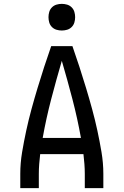

<svg xmlns="http://www.w3.org/2000/svg" viewBox="-20 -974 640 994"><path d="M85 0V-74Q85 -130 94.5 -186.5Q104 -243 116 -298.5Q128 -354 143 -409Q158 -464 174.5 -518.5Q191 -573 208.5 -627Q226 -681 245 -735H355Q374 -681 391.5 -627Q409 -573 425.5 -518.5Q442 -464 457 -409Q472 -354 484 -298.5Q496 -243 505.5 -186.5Q515 -130 515 -74V0H419V-74Q419 -99 417 -125Q415 -151 412 -176H188Q185 -151 183 -125Q181 -99 181 -74V0ZM201 -260H399Q381 -361 355 -460.5Q329 -560 300 -659Q271 -560 245 -460.5Q219 -361 201 -260ZM300 -816Q286 -816 272.5 -820Q259 -824 249 -834Q239 -844 235 -857.5Q231 -871 231 -885Q231 -899 235 -912.5Q239 -926 249 -936Q259 -946 272.5 -950Q286 -954 300 -954Q314 -954 327.5 -950Q341 -946 351 -936Q361 -926 365 -912.5Q369 -899 369 -885Q369 -871 365 -857.5Q361 -844 351 -834Q341 -824 327.5 -820Q314 -816 300 -816Z"/></svg>

Font: Iosevka Fixed Curly Md Ex
Style: Regular
Weight: 500
Width: 7
Monospace: yes
Designer: Belleve Invis
Foundry: Belleve Invis
Version: Version 30.1.2